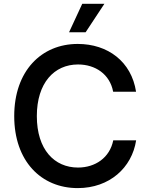

<svg xmlns="http://www.w3.org/2000/svg" viewBox="-20 -965 774 995"><path d="M382.8 9.8C547.4 9.8 663.6 -95.7 685.5 -237.8H566.9C548.8 -147.5 473.6 -96.7 384.3 -96.7C261.7 -96.7 170.9 -189.9 170.9 -363.3C170.9 -535.6 261.2 -630.9 384.3 -630.9C474.1 -630.9 549.3 -580.6 566.4 -489.7H685.1C661.1 -646 538.6 -737.3 382.8 -737.3C194.3 -737.3 53.7 -597.2 53.7 -363.3C53.7 -129.9 193.4 9.8 382.8 9.8ZM337.9 -797.9H423.8L521 -945.3H406.2Z"/></svg>

Font: Raveo Medium
Style: Regular
Weight: 500
Designer: Jakub Foglar, Rasmus Andersson (Inter)
Foundry: Jakubfoglar.com
Version: Version 1.100;Glyphs 3.2.3 (3260)